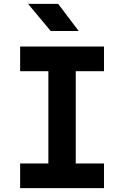

<svg xmlns="http://www.w3.org/2000/svg" viewBox="-20 -970 640 990"><path d="M83.8 0V-127H229.4V-603H83.8V-730H516.2V-603H370.6V-127H516.2V0ZM241.5 -810 124.8 -950H280L385.8 -810Z"/></svg>

Font: JetBrains Mono
Style: Regular
Weight: 400
Monospace: yes
Designer: Philipp Nurullin, Konstantin Bulenkov
Foundry: JetBrains
Version: Version 2.305